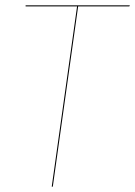

<svg xmlns="http://www.w3.org/2000/svg" viewBox="-20 -700 507 720"><path d="M465 -676H273L178 0H174L269 -676H76V-680H467Z"/></svg>

Font: Fira Sans Condensed Four
Style: Italic
Weight: 100
Width: 3
Italic angle: -8°
Designer: bBox Type GmbH & Carrois Corporate GbR & Edenspiekermann AG
Foundry: bBox Type GmbH & Carrois Corporate GbR & Edenspiekermann AG
Version: Version 4.301